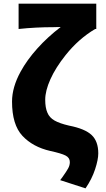

<svg xmlns="http://www.w3.org/2000/svg" viewBox="-20 -819 579 1053"><path d="M322 153Q344 122 353.5 105Q363 88 363 70Q363 46 339.5 34Q316 22 256 9Q160 -13 103 -74Q46 -135 46 -262Q46 -340 93 -426Q128 -490 184.5 -553Q241 -616 313 -671Q303 -670 274 -670Q176 -670 82 -660V-799H508V-660H502Q412 -607 340 -517Q285 -448 256.5 -384.5Q228 -321 228 -272Q228 -228 240 -201Q251 -174 279 -158Q307 -142 359 -130Q446 -113 482.5 -78.5Q519 -44 519 22Q519 56 501.5 109.5Q484 163 449 214L310 169Z"/></svg>

Font: Merged Yaku Han JP Black
Style: Regular
Weight: 900
Designer: Ryoko NISHIZUKA 西塚涼子 (kana, bopomofo & ideographs); Paul D. Hunt (Latin, Greek & Cyrillic); Sandoll Communications 산돌커뮤니
Foundry: Adobe
Version: Version 2.004